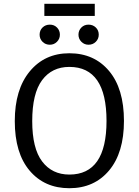

<svg xmlns="http://www.w3.org/2000/svg" viewBox="-20 -981 732 1013"><path d="M480 -897H214V-961H480ZM243 -745Q220 -745 204.5 -760.5Q189 -776 189 -798Q189 -821 204.5 -836Q220 -851 243 -851Q266 -851 281 -835.5Q296 -820 296 -798Q296 -776 280.5 -760.5Q265 -745 243 -745ZM501 -798Q501 -776 485.5 -760.5Q470 -745 447 -745Q425 -745 409.5 -760.5Q394 -776 394 -798Q394 -820 409 -835.5Q424 -851 447 -851Q470 -851 485.5 -836Q501 -821 501 -798ZM346 -700Q477 -700 555.5 -606.5Q634 -513 634 -343Q634 -175 555.5 -81.5Q477 12 346 12Q215 12 136.5 -80.5Q58 -173 58 -342Q58 -509 137 -604.5Q216 -700 346 -700ZM346 -628Q254 -628 202 -558Q150 -488 150 -342Q150 -198 202.5 -129Q255 -60 346 -60Q542 -60 542 -343Q542 -628 346 -628Z"/></svg>

Font: FiraGO Book
Style: Regular
Weight: 350
Designer: bBox Type
Foundry: bBox Type GmbH
Version: Version 1.001;PS 001.001;hotconv 1.0.88;makeotf.lib2.5.64775